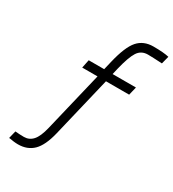

<svg xmlns="http://www.w3.org/2000/svg" viewBox="-217 -801 1050 1162"><g transform="rotate(30 308.5 -219.5)"><path d="M526 -355 540 -413H377L387 -456C401.7 -516.7 417 -559.5 433 -584.5C449 -609.5 472.7 -622 504 -622C522.7 -622 555.7 -620.7 603 -618L617 -672C593 -678 556.7 -681 508 -681C462.7 -681 426.7 -665.8 400 -635.5C373.3 -605.2 350.7 -550.7 332 -472L318 -413H210L198 -355H305L205 62C194.3 106.7 180.7 138.3 164 157C147.3 175.7 126.7 185 102 185C84.7 185 64.3 184 41 182L28 235L37 236C43 237.3 51.5 238.7 62.5 240C73.5 241.3 83.7 242 93 242C136.3 242 171.7 228.7 199 202C226.3 175.3 247.7 130.3 263 67L364 -355Z"/></g></svg>

Font: RazerF5 Light
Style: Italic
Weight: 300
Foundry: Razer Inc.
Version: Version 2